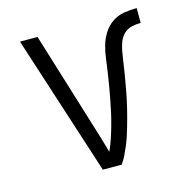

<svg xmlns="http://www.w3.org/2000/svg" viewBox="-84 -608 669 688"><g transform="rotate(-15 250.0 -264.0)"><path d="M285 0H215L47 -520H112L219 -173Q228 -144 237 -114.5Q246 -85 254 -56Q264 -78 271.5 -100.5Q279 -123 285.5 -146.5Q292 -170 297 -193Q302 -216 306.5 -239.5Q311 -263 315 -287Q319 -311 322.5 -334.5Q326 -358 329 -382Q332 -406 338.5 -429Q345 -452 358 -472.5Q371 -493 390.5 -506.5Q410 -520 434 -524Q458 -528 482 -528V-473Q465 -473 448 -469Q431 -465 419 -453Q407 -441 401 -425Q395 -409 392 -392Q389 -375 386.5 -358Q384 -341 381.5 -324.5Q379 -308 376 -291Q373 -274 370 -257.5Q367 -241 363.5 -224Q360 -207 356 -190.5Q352 -174 347.5 -157.5Q343 -141 338.5 -125Q334 -109 328.5 -92.5Q323 -76 316.5 -60.5Q310 -45 302.5 -29.5Q295 -14 285 0Z"/></g></svg>

Font: Iosevka Light
Style: Regular
Weight: 300
Monospace: yes
Designer: Belleve Invis
Foundry: Belleve Invis
Version: Version 32.5.0; ttfautohint (v1.8.4)